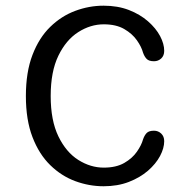

<svg xmlns="http://www.w3.org/2000/svg" viewBox="-20 -645 659 675"><path d="M344.2 9.8Q293.2 9.8 244.5 -8.2Q195.8 -26.2 156.6 -64.5Q117.3 -102.8 94.2 -163Q71 -223.2 71 -307.3Q71 -391.7 94.2 -452Q117.3 -512.3 156.6 -550.5Q195.8 -588.7 244.5 -606.8Q293.2 -625 344.2 -625Q393.8 -625 433.2 -609.8Q472.5 -594.5 500.3 -570.1Q528.2 -545.7 542.8 -518.2Q557.3 -490.7 557.3 -466.2Q557.3 -449.2 546.7 -439.4Q536 -429.7 521.5 -429.7Q503.5 -429.7 495.7 -437.8Q487.8 -445.8 482.8 -460Q477.5 -480.2 461.4 -503.2Q445.3 -526.3 416.8 -542.9Q388.2 -559.5 344.8 -559.5Q298.2 -559.5 255.3 -532.2Q212.5 -505 185.3 -449.2Q158.2 -393.5 158.2 -307.3Q158.2 -221.5 185.3 -165.6Q212.5 -109.7 255.3 -82.7Q298.2 -55.7 344.8 -55.7Q388.2 -55.7 416.8 -72.1Q445.3 -88.5 461.4 -111.8Q477.5 -135 482.8 -154.8Q487.8 -169.3 495.7 -177.4Q503.5 -185.5 521.5 -185.5Q536 -185.5 546.7 -175.5Q557.3 -165.5 557.3 -148.7Q557.3 -124.2 542.7 -96.6Q528 -69 500.2 -44.8Q472.3 -20.7 432.9 -5.4Q393.5 9.8 344.2 9.8Z"/></svg>

Font: Sono ExtraLight
Style: Regular
Weight: 200
Designer: Tyler Finck
Foundry: Tyler Finck
Version: Version 2.112